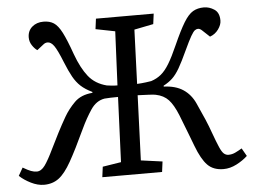

<svg xmlns="http://www.w3.org/2000/svg" viewBox="-51 -772 1116 848"><g transform="rotate(-5 507.0 -348.5)"><path d="M470 -347Q457 -347 437 -346.5Q417 -346 410 -345Q373 -339 348.5 -302.5Q324 -266 302 -219Q261 -131 232.5 -80.5Q204 -30 176.5 -9.5Q149 11 111 11Q83 11 53 -4Q23 -19 3 -38L23 -73Q45 -60 58.5 -55Q72 -50 84 -50Q104 -50 120.5 -73Q137 -96 159 -142Q177 -179 194.5 -213Q212 -247 231 -280Q250 -313 279 -342Q308 -371 359 -375V-379Q328 -394 309 -411.5Q290 -429 275.5 -455Q261 -481 245 -521Q223 -576 209.5 -595Q196 -614 181 -614Q170 -614 161 -606L133 -584Q121 -592 110.5 -608Q100 -624 100 -643Q100 -672 120 -689.5Q140 -707 171 -707Q198 -707 216.5 -695Q235 -683 252 -650Q269 -617 292 -552Q315 -489 344.5 -452Q374 -415 425 -402Q430 -401 445 -399.5Q460 -398 472 -398L483 -637L397 -654L403 -700H659L653 -654L568 -637L559 -397Q579 -398 598 -400.5Q617 -403 622 -404Q647 -412 666 -427.5Q685 -443 703 -472.5Q721 -502 743 -552Q772 -617 792.5 -650.5Q813 -684 833.5 -696Q854 -708 882 -708Q906 -708 928 -693.5Q950 -679 950 -644Q950 -625 935.5 -605Q921 -585 898 -577L867 -606Q857 -616 848 -616Q841 -616 834 -611Q827 -606 816 -587Q805 -568 785 -525Q763 -477 747 -449.5Q731 -422 714.5 -406.5Q698 -391 675 -379V-375Q728 -373 761.5 -350.5Q795 -328 813 -288Q832 -247 846 -214Q860 -181 869 -155Q885 -111 895 -88Q905 -65 914 -57.5Q923 -50 934 -50Q950 -50 964.5 -57Q979 -64 994 -73L1014 -38Q994 -19 965 -4Q936 11 907 11Q862 11 836 -15.5Q810 -42 787 -103Q778 -126 766 -158Q754 -190 733 -243Q714 -290 693 -312.5Q672 -335 637 -342Q629 -344 604.5 -345Q580 -346 557 -347L546 -59L641 -46L635 0H370L376 -46L458 -59Z"/></g></svg>

Font: Literata 12pt
Style: Italic
Weight: 400
Italic angle: -2°
Designer: Latin by Veronika Burian and Jose Scaglione. Greek by Irene Vlachou. Cyrillic by Vera Evstafieva
Foundry: TypeTogether
Version: Version 3.002